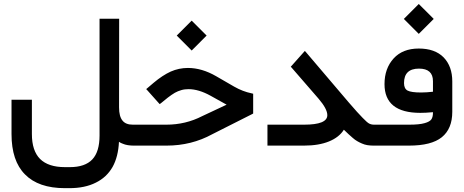

<svg xmlns="http://www.w3.org/2000/svg" viewBox="-20 -747 2379 985"><path d="M679.7 0C688 0 691.9 -17.1 691.9 -51.8V-57.1C691.9 -90.8 688 -107.4 679.7 -107.4H661.1C637.2 -107.4 619.6 -114.3 608.4 -128.4C596.7 -142.6 590.8 -165 590.8 -196.3L591.3 -641.1V-650.9H581.5H500.5H490.7V-641.1V-51.8C490.7 3.4 478.5 44.4 453.6 70.8C428.7 97.2 390.1 110.4 338.9 110.4H313C255.9 110.4 213.4 96.2 185.5 68.4C157.7 40.5 143.6 -2 143.6 -59.6V-225.6V-235.4H133.8H48.8H39.1V-225.6V-59.1C39.1 32.2 62 101.6 108.4 147.9C154.3 194.8 222.7 218.3 313 218.3H335.4C388.7 218.3 434.1 209 471.7 189.9C509.3 171.4 537.6 144.5 557.6 109.4C577.1 74.2 587.9 31.2 590.3 -19.5C596.7 -15.1 603.5 -11.7 610.8 -9.3C617.7 -6.3 626 -3.9 635.3 -2.4C644.5 -1 654.3 0 664.6 0Z M886.7 -564.5 963.4 -487.8 1040 -564.5 963.4 -641.1ZM674.8 -107.4C666.5 -107.4 662.6 -90.8 662.6 -57.1V-51.8C662.6 -17.1 666.5 0 674.8 0H834.5C919.9 0 998 -19.5 1069.3 -58.6L1273.4 -161.6L1278.8 -164.6V-170.4V-258.3V-266.1L1271 -268.1C1240.7 -274.4 1210.9 -285.6 1181.2 -302.7L1088.9 -356C1040 -384.3 991.7 -398.4 944.3 -398.4C913.1 -398.4 883.8 -392.1 856 -379.9C828.1 -367.2 798.3 -347.7 767.6 -321.8L737.8 -296.4L730 -290L736.8 -282.7L793 -219.7L799.3 -212.9L806.6 -218.3L840.8 -246.1C854 -256.3 866.2 -264.6 877 -271C887.2 -276.9 898.4 -281.2 910.2 -284.7C921.4 -288.1 934.1 -289.6 947.3 -289.6C981.9 -289.6 1019.5 -278.3 1060.1 -255.9L1142.6 -210L1017.6 -151.4C960.9 -122.1 899.4 -107.4 833.5 -107.4Z M1903.3 0C1911.6 0 1915.5 -17.1 1915.5 -51.8V-57.1C1915.5 -90.8 1911.6 -107.4 1903.3 -107.4H1898.9C1889.2 -107.4 1880.9 -109.4 1873.5 -113.3C1866.2 -117.2 1855.5 -127 1840.3 -142.6C1825.2 -157.7 1801.3 -184.1 1769 -221.7L1551.3 -477.5L1543.9 -485.8L1536.6 -477.5L1477.5 -411.1L1471.7 -404.8L1477.5 -398.4L1614.3 -240.7C1644 -206.1 1659.2 -177.7 1659.2 -156.2C1659.2 -123.5 1619.6 -107.4 1540 -107.4H1361.8H1352.1V-97.7V-9.8V0H1361.8H1539.6C1590.8 0 1633.3 -7.3 1668 -21.5C1702.6 -35.6 1728 -55.7 1744.1 -81.5C1753.4 -72.3 1761.2 -64.5 1767.6 -59.1C1773.4 -53.7 1780.8 -47.4 1789.1 -40C1797.4 -32.7 1805.2 -26.9 1812.5 -22.9C1819.8 -18.6 1827.6 -14.6 1836.9 -10.7C1845.7 -6.8 1855 -3.9 1864.7 -2.4C1874 -1 1884.3 0 1895.5 0Z M1897.9 -107.4C1889.6 -107.4 1885.7 -90.8 1885.7 -57.1V-51.8C1885.7 -17.1 1889.6 0 1897.9 0H2078.1C2154.8 0 2210.9 -14.2 2246.6 -43C2282.2 -71.8 2300.3 -115.2 2300.3 -173.3V-329.1C2300.3 -380.9 2285.6 -421.9 2255.9 -452.6C2226.1 -482.9 2183.6 -498 2128.4 -498C2073.2 -498 2030.3 -481 1999.5 -447.3C1968.3 -413.1 1952.6 -369.1 1952.6 -315.4C1952.6 -217.3 2013.7 -168 2136.2 -168C2153.3 -168 2174.8 -168.9 2201.2 -171.4V-169.9C2201.2 -154.8 2198.7 -143.6 2193.4 -135.3C2188 -127 2176.3 -120.1 2158.2 -115.2C2140.1 -109.9 2113.8 -107.4 2079.1 -107.4ZM2129.4 -395C2177.2 -395 2201.2 -373.5 2201.2 -330.6V-276.4C2179.2 -273.9 2158.7 -272.5 2140.1 -272.5C2106.4 -272.5 2083.5 -275.9 2071.3 -282.2C2059.1 -288.6 2052.7 -301.3 2052.7 -320.8C2052.7 -370.1 2078.1 -395 2129.4 -395ZM2051.8 -649.9 2128.4 -573.2 2205.1 -649.9 2128.4 -726.6Z"/></svg>

Font: Shabnam FD Medium
Style: Regular
Weight: 500
Foundry: DejaVu fonts team - Redesigned by Saber Rastikerdar - Based on Vazir font
Version: Version 5.00;October 20, 2019;FontCreator 12.0.0.2547 64-bit